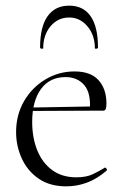

<svg xmlns="http://www.w3.org/2000/svg" viewBox="-20 -648 445 680"><path d="M215 12Q156 12 116.5 -15.5Q77 -43 57 -87Q37 -131 37 -180Q37 -241 65 -289.5Q93 -338 140.5 -366.5Q188 -395 244 -395Q301 -395 329 -364Q357 -333 357 -281Q357 -268 354.5 -262Q352 -256 345 -256H298Q303 -318 278.5 -346.5Q254 -375 212 -375Q156 -375 125 -332.5Q94 -290 94 -216Q94 -160 112 -115.5Q130 -71 165 -45.5Q200 -20 250 -20Q285 -20 307.5 -30.5Q330 -41 351 -54Q353 -56 356.5 -51.5Q360 -47 358 -44Q323 -14 287.5 -1Q252 12 215 12ZM81 -255 80 -267 308 -271V-256ZM133 -477Q133 -475 127.5 -475.5Q122 -476 122 -480Q122 -553 148.5 -590.5Q175 -628 225 -628Q275 -628 301 -590.5Q327 -553 327 -480Q327 -476 321.5 -475.5Q316 -475 316 -477Q316 -524 289.5 -555Q263 -586 225 -586Q185 -586 159 -555Q133 -524 133 -477Z"/></svg>

Font: Cormorant Garamond Light
Style: Regular
Weight: 300
Designer: Christian Thalmann (Catharsis Fonts)
Foundry: Catharsis Fonts
Version: Version 4.001